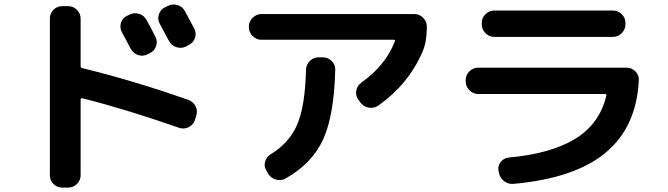

<svg xmlns="http://www.w3.org/2000/svg" viewBox="-20 -791 3040 874"><path d="M569 -724Q590 -735 613 -728Q636 -721 647 -700Q666 -667 687 -624Q698 -603 690.5 -581Q683 -559 662 -549L652 -544Q631 -533 608.5 -540.5Q586 -548 575 -569Q568 -582 555 -607Q542 -632 535 -644Q524 -664 530.5 -686.5Q537 -709 558 -719ZM822 -740Q850 -688 864 -661Q875 -640 867.5 -618Q860 -596 839 -586L826 -579Q805 -569 782.5 -576.5Q760 -584 749 -605L707 -683Q696 -703 703 -725Q710 -747 731 -758L744 -764Q765 -775 788 -768Q811 -761 822 -740ZM263 63Q240 63 223.5 46.5Q207 30 207 7V-707Q207 -730 223.5 -746.5Q240 -763 263 -763H290Q313 -763 330 -746.5Q347 -730 347 -707V-491Q347 -482 354 -481Q592 -423 838 -336Q860 -328 870.5 -307Q881 -286 873 -263L867 -244Q859 -222 838.5 -212Q818 -202 796 -209Q559 -292 354 -344Q351 -345 349 -342.5Q347 -340 347 -337V7Q347 30 330 46.5Q313 63 290 63Z M1170 -610Q1147 -610 1130 -627Q1113 -644 1113 -667V-670Q1113 -693 1130 -710Q1147 -727 1170 -727H1867Q1890 -727 1906.5 -710Q1923 -693 1923 -670V-667Q1923 -601 1904 -557Q1840 -408 1703 -311Q1683 -297 1659 -301Q1635 -305 1620 -325L1611 -338Q1598 -356 1601.5 -378Q1605 -400 1624 -414Q1736 -494 1777 -602Q1781 -610 1772 -610ZM1430 -530H1450Q1473 -530 1490 -513Q1507 -496 1506 -473Q1501 -266 1451 -156.5Q1401 -47 1281 21Q1260 33 1236.5 26.5Q1213 20 1200 -1L1193 -14Q1181 -33 1186.5 -54.5Q1192 -76 1211 -88Q1297 -140 1333 -224.5Q1369 -309 1373 -474Q1374 -497 1390.5 -513.5Q1407 -530 1430 -530Z M2157 -363Q2134 -363 2117 -380Q2100 -397 2100 -420V-427Q2100 -450 2117 -466.5Q2134 -483 2157 -483H2832Q2855 -483 2872 -466.5Q2889 -450 2888 -427Q2878 -214 2737.5 -96.5Q2597 21 2317 46Q2293 48 2274 33Q2255 18 2251 -6L2249 -14Q2245 -36 2259.5 -54Q2274 -72 2297 -74Q2486 -91 2597.5 -158.5Q2709 -226 2740 -355Q2742 -363 2734 -363ZM2230 -743H2770Q2793 -743 2810 -726.5Q2827 -710 2827 -687V-680Q2827 -657 2810 -640Q2793 -623 2770 -623H2230Q2207 -623 2190 -640Q2173 -657 2173 -680V-687Q2173 -710 2190 -726.5Q2207 -743 2230 -743Z"/></svg>

Font: Rounded Mplus 1c Bold
Style: Bold
Weight: 700
Version: Version 1.059.20150529